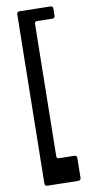

<svg xmlns="http://www.w3.org/2000/svg" viewBox="-123 -1023 655 1286"><g transform="rotate(-10 204.5 -379.5)"><path d="M300 214C312 214 318 208 318 196L320 61C320 49 314 44 302 44L199 42C187 42 183 36 183 24L197 -870C197 -882 202 -888 214 -888L317 -886C329 -886 335 -892 335 -904L336 -951C336 -963 330 -969 318 -969L109 -973C97 -973 91 -967 91 -955L73 192C73 204 79 210 91 210Z"/></g></svg>

Font: OpenDyslexic3
Style: Regular
Weight: 400
Designer: Abelardo Gonzalez
Version: Version 3.001;PS 003.001;hotconv 1.0.88;makeotf.lib2.5.64775